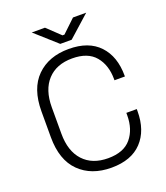

<svg xmlns="http://www.w3.org/2000/svg" viewBox="-159 -984 958 1107"><g transform="rotate(-20 320.5 -431.0)"><path d="M334 14Q211 14 137.5 -58.5Q64 -131 64 -271V-429Q64 -569 137.5 -641.5Q211 -714 334 -714Q456 -714 520.5 -645.5Q585 -577 585 -459V-454H521V-461Q521 -547 475.5 -601.5Q430 -656 334 -656Q237 -656 182.5 -597Q128 -538 128 -431V-269Q128 -162 182.5 -103Q237 -44 334 -44Q430 -44 475.5 -98.5Q521 -153 521 -239V-254H585V-241Q585 -123 520.5 -54.5Q456 14 334 14ZM369 -758H299L167 -876H248L328 -800H340L420 -876H501Z"/></g></svg>

Font: Space Grotesk Variable Light
Style: Regular
Weight: 300
Designer: Florian Karsten
Foundry: Florian Karsten
Version: Version 2.000